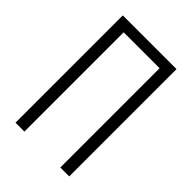

<svg xmlns="http://www.w3.org/2000/svg" viewBox="-215 -832 930 930"><g transform="rotate(45 250.0 -367.5)"><path d="M66 0V-735H434V0H373V-680H127V0Z"/></g></svg>

Font: Iosevka Fixed Light
Style: Regular
Weight: 300
Monospace: yes
Designer: Belleve Invis
Foundry: Belleve Invis
Version: Version 32.3.0